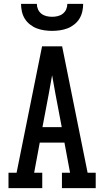

<svg xmlns="http://www.w3.org/2000/svg" viewBox="-20 -975 540 995"><path d="M24 0V-80H66L198 -735H302L434 -80H476V0H301V-80H343L314 -236H186L157 -80H199V0ZM300 -316 267 -490Q263 -514 258.5 -537.5Q254 -561 250 -585Q246 -561 241.5 -537.5Q237 -514 233 -490L200 -316ZM250 -815Q230 -815 209.5 -818Q189 -821 170.5 -828Q152 -835 135.5 -848Q119 -861 108.5 -878Q98 -895 93.5 -915Q89 -935 89 -955H171Q171 -940 177 -926.5Q183 -913 194.5 -904Q206 -895 220.5 -891.5Q235 -888 250 -888Q265 -888 279.5 -891.5Q294 -895 305.5 -904Q317 -913 323 -926.5Q329 -940 329 -955H411Q411 -935 406.5 -915Q402 -895 391.5 -878Q381 -861 364.5 -848Q348 -835 329.5 -828Q311 -821 290.5 -818Q270 -815 250 -815Z"/></svg>

Font: Iosevka Slab Medium
Style: Regular
Weight: 500
Monospace: yes
Designer: Belleve Invis
Foundry: Belleve Invis
Version: Version 11.1.1; ttfautohint (v1.8.3)